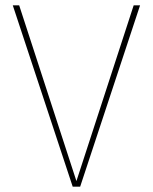

<svg xmlns="http://www.w3.org/2000/svg" viewBox="-20 -701 574 721"><path d="M506 -681 281 0H253L28 -681H52L267 -21L482 -681Z"/></svg>

Font: FiraGO Thin
Style: Regular
Weight: 100
Designer: bBox Type
Foundry: bBox Type GmbH
Version: Version 1.001;PS 001.001;hotconv 1.0.88;makeotf.lib2.5.64775